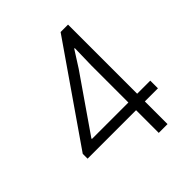

<svg xmlns="http://www.w3.org/2000/svg" viewBox="-197 -851 982 982"><g transform="rotate(-45 294.5 -360.0)"><path d="M387.7 -164.1H37.1V-199.2L397.5 -719.7H451.2V-219.7H545.9V-164.1H451.2V0H387.7ZM387.7 -219.7V-486.3L390.6 -610.4H386.7L330.1 -521.5L124 -223.6V-219.7Z"/></g></svg>

Font: Reddit Sans Chocolate Light
Style: Regular
Weight: 300
Designer: Stephen Hutchings
Foundry: Reddit
Version: Version 1.013